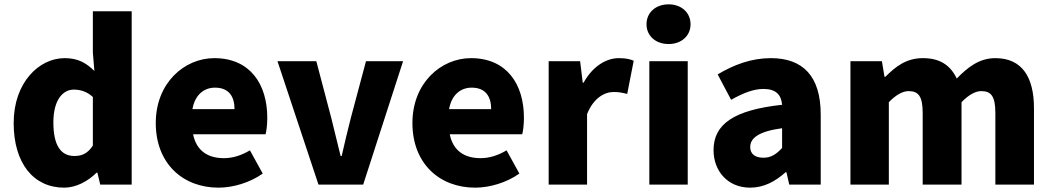

<svg xmlns="http://www.w3.org/2000/svg" viewBox="-20 -851 4853 885"><path d="M276 14C330 14 385 -15 425 -55H429L442 0H587V-799H408V-609L415 -524C378 -560 341 -583 278 -583C160 -583 43 -471 43 -284C43 -99 134 14 276 14ZM323 -132C262 -132 226 -178 226 -287C226 -392 271 -438 320 -438C350 -438 381 -429 408 -404V-180C384 -143 357 -132 323 -132Z M987 14C1054 14 1132 -9 1191 -51L1132 -158C1091 -134 1053 -122 1012 -122C940 -122 886 -154 870 -232H1204C1208 -245 1212 -277 1212 -308C1212 -464 1132 -583 968 -583C830 -583 698 -469 698 -284C698 -96 824 14 987 14ZM867 -348C879 -416 922 -447 971 -447C1036 -447 1061 -405 1061 -348Z M1448 0H1654L1838 -569H1667L1597 -307C1583 -251 1568 -192 1555 -132H1550C1535 -192 1521 -251 1507 -307L1438 -569H1259Z M2170 14C2237 14 2315 -9 2374 -51L2315 -158C2274 -134 2236 -122 2195 -122C2123 -122 2069 -154 2053 -232H2387C2391 -245 2395 -277 2395 -308C2395 -464 2315 -583 2151 -583C2013 -583 1881 -469 1881 -284C1881 -96 2007 14 2170 14ZM2050 -348C2062 -416 2105 -447 2154 -447C2219 -447 2244 -405 2244 -348Z M2509 0H2686V-325C2716 -400 2767 -427 2809 -427C2834 -427 2851 -423 2871 -418L2901 -571C2885 -578 2866 -583 2832 -583C2775 -583 2712 -546 2670 -470H2666L2654 -569H2509Z M2973 0H3150V-569H2973ZM3062 -648C3121 -648 3163 -686 3163 -739C3163 -793 3121 -831 3062 -831C3002 -831 2960 -793 2960 -739C2960 -686 3002 -648 3062 -648Z M3438 14C3501 14 3554 -15 3601 -57H3605L3618 0H3763V-323C3763 -501 3680 -583 3533 -583C3444 -583 3363 -553 3288 -508L3350 -391C3407 -423 3454 -441 3499 -441C3557 -441 3581 -414 3585 -368C3363 -344 3269 -279 3269 -159C3269 -64 3333 14 3438 14ZM3499 -124C3462 -124 3438 -140 3438 -173C3438 -213 3474 -245 3585 -260V-169C3559 -141 3535 -124 3499 -124Z M3900 0H4077V-380C4111 -415 4142 -431 4168 -431C4213 -431 4233 -408 4233 -330V0H4412V-380C4446 -415 4477 -431 4503 -431C4548 -431 4568 -408 4568 -330V0H4746V-352C4746 -494 4692 -583 4568 -583C4492 -583 4439 -539 4390 -489C4361 -550 4313 -583 4234 -583C4157 -583 4108 -544 4061 -497H4057L4045 -569H3900Z"/></svg>

Font: Noto Sans T Chinese Black
Style: Bold
Weight: 900
Designer: Ryoko NISHIZUKA (kana & ideographs); Paul D. Hunt (Latin, Greek & Cyrillic); Wenlong ZHANG (bopomofo); Sandoll Communica
Foundry: Adobe Systems Incorporated
Version: Version 1.000;PS 1;hotconv 1.0.78;makeotf.lib2.5.61930